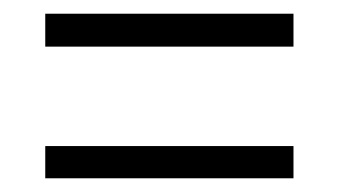

<svg xmlns="http://www.w3.org/2000/svg" viewBox="-20 -462 493 280"><path d="M46 -442H408V-394H46ZM46 -249H408V-202H46Z"/></svg>

Font: Noto Sans Devanagari UI Condensed Light
Style: Regular
Weight: 300
Width: 3
Designer: Jelle Bosma - Monotype Design Team
Foundry: Monotype Imaging Inc.
Version: Version 2.004; ttfautohint (v1.8.4.7-5d5b)